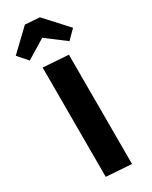

<svg xmlns="http://www.w3.org/2000/svg" viewBox="-269 -1079 898 1138"><g transform="rotate(-30 179.5 -510.5)"><path d="M-9 -894 130 -1027 229 -1020 368 -868 310 -810 180 -908 49 -828ZM267 6 94 -6V-754L267 -742Z"/></g></svg>

Font: Xiangcui Wave Sans Xiangcui Wave Sans
Style: Regular
Weight: 800
Width: 3
Version: Version 0.920;March 28, 2024;FontCreator 14.0.0.2814 64-bit